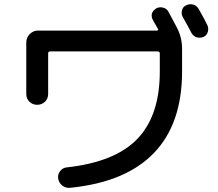

<svg xmlns="http://www.w3.org/2000/svg" viewBox="-20 -856 1040 917"><path d="M928.7 -813.5Q957 -763.7 969.7 -737.3Q977.5 -721.7 972.7 -704.1Q967.8 -686.5 951.7 -679.7Q935.5 -672.9 918.9 -678.2Q902.3 -683.6 893.6 -700.2Q880.9 -725.6 852.5 -775.4Q844.7 -790 849.1 -807.1Q853.5 -824.2 870.1 -831.1Q885.7 -838.9 902.8 -834Q919.9 -829.1 928.7 -813.5ZM105.5 -407.2V-653.3Q105.5 -676.8 122.1 -693.4Q138.7 -710 162.1 -710H730.5Q733.4 -710 734.9 -712.9Q736.3 -715.8 734.4 -717.8V-718.8L733.4 -719.7Q730.5 -725.6 710 -760.7Q695.3 -790 718.8 -810.5H719.7Q723.6 -814.5 726.6 -816.4Q742.2 -824.2 759.8 -819.3Q777.3 -814.5 785.2 -798.8Q798.8 -773.4 825.2 -723.6L826.2 -722.7V-721.7Q850.6 -673.8 849.6 -618.2V-514.6Q849.6 -264.6 714.8 -125Q580.1 14.6 314.5 41Q293 43 276.9 29.8Q260.7 16.6 257.8 -3.9Q254.9 -22.5 267.1 -38.6Q279.3 -54.7 298.8 -56.6Q530.3 -82 636.7 -193.4Q743.2 -304.7 743.2 -514.6V-600.6Q743.2 -609.4 734.4 -610.4H218.8Q210 -610.4 210 -600.6V-407.2Q210 -384.8 194.8 -370.1Q179.7 -355.5 157.7 -355.5Q135.7 -355.5 120.6 -370.1Q105.5 -384.8 105.5 -407.2Z"/></svg>

Font: Rounded Mgen+ 1m medium
Style: Regular
Weight: 500
Designer: [Source Han Sans]
Ryoko NISHIZUKA  (kana & ideographs); Paul D. Hunt (Latin, Greek & Cyrillic); Wenlong ZHANG  (bopomofo
Version: Version 1.059.20150602